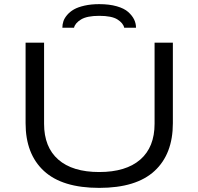

<svg xmlns="http://www.w3.org/2000/svg" viewBox="-20 -891 954 923"><path d="M279.8 -757.8Q279.8 -773.9 284.9 -789.1Q290 -804.2 303 -819.3Q315.9 -834.5 335.4 -845.7Q355 -856.9 386.5 -864Q418 -871.1 457 -871.1Q505.4 -871.1 541.3 -860.8Q577.1 -850.6 596.4 -833.3Q615.7 -815.9 624.8 -797.1Q633.8 -778.3 633.8 -757.8H577.1Q572.3 -779.8 544.7 -797.4Q517.1 -814.9 457 -814.9Q398.4 -814.9 369.6 -797.4Q340.8 -779.8 335.9 -757.8ZM103 -298.8V-686H191.9V-295.9Q191.9 -183.6 260.3 -123.8Q328.6 -64 457 -64Q585.4 -64 654.3 -123.8Q723.1 -183.6 723.1 -295.9V-686H811V-298.8Q811 -150.4 722.9 -69.1Q634.8 12.2 457 12.2Q279.3 12.2 191.2 -69.1Q103 -150.4 103 -298.8Z"/></svg>

Font: Archivo Expanded Light
Style: Regular
Weight: 300
Width: 7
Designer: Hector Gatti
Foundry: Omnibus-Type
Version: Version 2.001